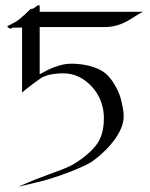

<svg xmlns="http://www.w3.org/2000/svg" viewBox="-20 -667 571 730"><path d="M128.9 -647C122.1 -647 117.2 -642.1 111.8 -638.2C106 -632.8 96.2 -632.8 96.2 -632.8C96.2 -632.8 75.2 -611.8 55.2 -595.2C35.2 -578.1 7.8 -569.8 7.8 -565.9C7.8 -562 19 -558.1 22 -558.1C25.9 -558.1 26.9 -562 26.9 -562H64V-314.9L74.2 -324.2C97.2 -342.8 120.1 -358.9 137.2 -371.1C163.1 -386.2 203.1 -388.2 219.2 -388.2C248 -388.2 271 -380.9 293.9 -367.2C342.8 -335.9 375 -282.2 375 -217.8C375 -189 371.1 -153.8 351.1 -123C330.1 -90.8 284.2 -55.2 249 -37.1C201.2 -13.2 153.8 -3.9 49.8 43L126 24.9C191.9 9.8 312 -36.1 335.9 -57.1C352.1 -68.8 415 -118.2 439.9 -178.2C446.8 -193.8 450.2 -209 450.2 -227.1C450.2 -245.1 445.8 -264.2 440.9 -285.2C433.1 -321.8 404.8 -369.1 380.9 -388.2C339.8 -420.9 277.8 -424.8 251 -424.8C216.8 -424.8 187 -412.1 171.9 -405.8C160.2 -400.9 146 -392.1 130.9 -384.8V-564H376C451.2 -564 486.8 -606 523.9 -622.1H130.9C130.9 -645 131.8 -647 128.9 -647Z"/></svg>

Font: Pierce
Style: Roman
Weight: 500
Version: Version 0.2.0